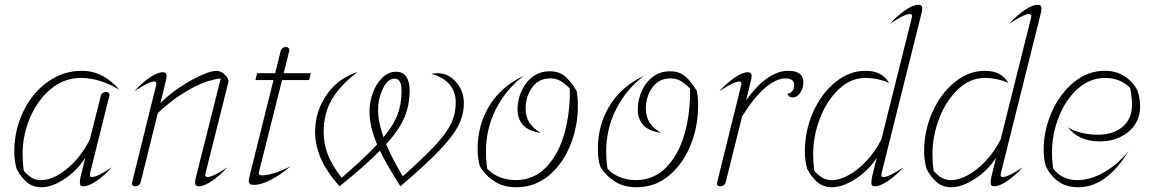

<svg xmlns="http://www.w3.org/2000/svg" viewBox="-20 -778 4841 808"><path d="M358 -41Q358 -33 367 -33Q378 -33 397.5 -42.5Q417 -52 451 -74Q418 -38 385.5 -16Q353 6 331 6Q323 6 319.5 2.5Q316 -1 316 -9Q316 -18 319 -34L339 -115Q305 -60 252 -25Q199 10 154 10Q119 10 94.5 -10Q70 -30 50 -67Q40 -104 40 -140Q40 -227 76.5 -305.5Q113 -384 178.5 -432Q244 -480 325 -480Q414 -480 483 -400Q399 -450 320 -450Q250 -450 194 -403.5Q138 -357 106.5 -283Q75 -209 75 -129Q75 -94 80 -59Q98 -39 114.5 -29.5Q131 -20 153 -20Q203 -20 261 -67Q319 -114 358 -191L404 -374Q406 -382 412 -386.5Q418 -391 426 -391Q434 -391 438 -386.5Q442 -382 440 -374L359 -49Q358 -46 358 -41Z M536 -11 637 -419Q638 -422 638 -427Q638 -435 629 -435Q618 -435 598.5 -425.5Q579 -416 545 -394Q578 -430 610.5 -452Q643 -474 665 -474Q681 -474 681 -459Q681 -449 677 -434L655 -344Q687 -377 733.5 -408.5Q780 -440 824 -460Q868 -480 890 -480Q910 -480 927 -463Q944 -446 941 -432L845 -49Q844 -46 844 -42Q844 -33 853 -33Q876 -33 937 -74Q905 -39 872 -16.5Q839 6 817 6Q801 6 801 -9Q801 -19 805 -34L909 -448Q847 -441 776.5 -401Q706 -361 644 -302L572 -11Q570 -3 563.5 1.5Q557 6 549 6Q541 6 537.5 1.5Q534 -3 536 -11Z M1070 -55Q1069 -53 1069 -50Q1069 -40 1083 -40Q1102 -40 1132.5 -49Q1163 -58 1202 -78Q1162 -43 1120.5 -21.5Q1079 0 1050 0Q1038 0 1032.5 -3.5Q1027 -7 1027 -16Q1027 -27 1031 -40L1131 -441H1055L1062 -470H1138L1161 -563Q1166 -580 1183 -580Q1191 -580 1195 -575Q1199 -570 1197 -563L1174 -470H1288L1281 -441H1167Z M1820 -470Q1867 -470 1899.5 -432.5Q1932 -395 1932 -345Q1932 -295 1909.5 -250.5Q1887 -206 1831 -147Q1775 -88 1665 6Q1605 -88 1579 -144Q1519 -83 1409 6Q1353 -57 1329.5 -113Q1306 -169 1306 -222Q1306 -309 1354.5 -379Q1403 -449 1485 -475Q1413 -421 1377.5 -361Q1342 -301 1342 -222Q1342 -173 1360 -126.5Q1378 -80 1418 -30Q1513 -112 1567 -170Q1535 -245 1535 -308Q1535 -350 1549.5 -388.5Q1564 -427 1589.5 -451.5Q1615 -476 1647 -476Q1676 -476 1690 -455Q1704 -434 1704 -398Q1704 -336 1682 -284Q1660 -232 1605 -171Q1632 -107 1675 -36Q1766 -117 1813 -168Q1860 -219 1879 -259.5Q1898 -300 1898 -347Q1898 -393 1870.5 -424Q1843 -455 1795 -467Q1807 -470 1820 -470ZM1594 -200Q1636 -251 1653 -296Q1670 -341 1670 -396Q1670 -447 1641 -447Q1611 -447 1591 -404.5Q1571 -362 1571 -316Q1571 -266 1594 -200Z M2000 -77Q1990 -108 1990 -151Q1990 -253 2040 -334Q2090 -415 2184 -459Q2108 -401 2066.5 -318Q2025 -235 2025 -140Q2025 -106 2030 -69Q2049 -46 2082 -33Q2115 -20 2149 -20Q2227 -20 2279.5 -75.5Q2332 -131 2356 -219Q2380 -307 2378 -406Q2354 -429 2336.5 -438.5Q2319 -448 2295 -448Q2247 -448 2219.5 -410Q2192 -372 2192 -320Q2192 -254 2256 -219Q2207 -225 2182.5 -250.5Q2158 -276 2158 -317Q2158 -358 2175 -395.5Q2192 -433 2222.5 -455.5Q2253 -478 2293 -478Q2333 -478 2357.5 -457Q2382 -436 2407 -395Q2412 -365 2412 -334Q2412 -247 2380.5 -168Q2349 -89 2290 -39.5Q2231 10 2152 10Q2099 10 2061 -14.5Q2023 -39 2000 -77Z M2506 -77Q2496 -108 2496 -151Q2496 -253 2546 -334Q2596 -415 2690 -459Q2614 -401 2572.5 -318Q2531 -235 2531 -140Q2531 -106 2536 -69Q2555 -46 2588 -33Q2621 -20 2655 -20Q2733 -20 2785.5 -75.5Q2838 -131 2862 -219Q2886 -307 2884 -406Q2860 -429 2842.5 -438.5Q2825 -448 2801 -448Q2753 -448 2725.5 -410Q2698 -372 2698 -320Q2698 -254 2762 -219Q2713 -225 2688.5 -250.5Q2664 -276 2664 -317Q2664 -358 2681 -395.5Q2698 -433 2728.5 -455.5Q2759 -478 2799 -478Q2839 -478 2863.5 -457Q2888 -436 2913 -395Q2918 -365 2918 -334Q2918 -247 2886.5 -168Q2855 -89 2796 -39.5Q2737 10 2658 10Q2605 10 2567 -14.5Q2529 -39 2506 -77Z M2998 -11 3099 -419Q3100 -422 3100 -427Q3100 -435 3091 -435Q3080 -435 3060.5 -425.5Q3041 -416 3007 -394Q3040 -430 3072.5 -452Q3105 -474 3127 -474Q3143 -474 3143 -459Q3143 -449 3139 -434L3120 -356Q3209 -480 3298 -480Q3328 -480 3344.5 -468Q3361 -456 3361 -432Q3361 -408 3348 -388Q3335 -368 3315 -368Q3298 -368 3294 -384Q3306 -385 3314 -394.5Q3322 -404 3322 -420Q3322 -448 3286 -448Q3246 -448 3199 -407.5Q3152 -367 3103 -288L3034 -11Q3032 -3 3025.5 1.5Q3019 6 3011 6Q3003 6 2999.5 1.5Q2996 -3 2998 -11Z M3690 -49Q3689 -46 3689 -41Q3689 -33 3698 -33Q3721 -33 3782 -74Q3750 -39 3717 -16.5Q3684 6 3662 6Q3654 6 3650.5 2.5Q3647 -1 3647 -9Q3647 -18 3650 -34L3670 -115Q3636 -61 3581 -25.5Q3526 10 3481 10Q3446 10 3421.5 -10Q3397 -30 3377 -67Q3367 -104 3367 -140Q3367 -228 3402 -306.5Q3437 -385 3496 -432.5Q3555 -480 3622 -480Q3658 -480 3682 -467.5Q3706 -455 3722 -429Q3674 -450 3622 -450Q3560 -450 3509.5 -402Q3459 -354 3430.5 -279.5Q3402 -205 3402 -129Q3402 -94 3407 -59Q3425 -39 3442 -29.5Q3459 -20 3481 -20Q3513 -20 3551.5 -41Q3590 -62 3626.5 -101Q3663 -140 3689 -191L3817 -703Q3818 -706 3818 -711Q3818 -719 3809 -719Q3787 -719 3725 -678Q3757 -713 3790 -735.5Q3823 -758 3845 -758Q3861 -758 3861 -743Q3861 -733 3857 -718Z M4192 -49Q4191 -46 4191 -41Q4191 -33 4200 -33Q4223 -33 4284 -74Q4252 -39 4219 -16.5Q4186 6 4164 6Q4156 6 4152.5 2.5Q4149 -1 4149 -9Q4149 -18 4152 -34L4172 -115Q4138 -61 4083 -25.5Q4028 10 3983 10Q3948 10 3923.5 -10Q3899 -30 3879 -67Q3869 -104 3869 -140Q3869 -228 3904 -306.5Q3939 -385 3998 -432.5Q4057 -480 4124 -480Q4160 -480 4184 -467.5Q4208 -455 4224 -429Q4176 -450 4124 -450Q4062 -450 4011.5 -402Q3961 -354 3932.5 -279.5Q3904 -205 3904 -129Q3904 -94 3909 -59Q3927 -39 3944 -29.5Q3961 -20 3983 -20Q4015 -20 4053.5 -41Q4092 -62 4128.5 -101Q4165 -140 4191 -191L4319 -703Q4320 -706 4320 -711Q4320 -719 4311 -719Q4289 -719 4227 -678Q4259 -713 4292 -735.5Q4325 -758 4347 -758Q4363 -758 4363 -743Q4363 -733 4359 -718Z M4382 -77Q4372 -107 4372 -149Q4372 -228 4405.5 -305Q4439 -382 4498 -431Q4557 -480 4629 -480Q4718 -480 4766 -400Q4778 -364 4778 -330Q4778 -265 4729.5 -224Q4681 -183 4609 -183Q4519 -183 4474 -243Q4496 -228 4530 -219.5Q4564 -211 4599 -211Q4665 -211 4704.5 -244.5Q4744 -278 4744 -338Q4744 -366 4736 -408Q4695 -450 4630 -450Q4566 -450 4515 -404Q4464 -358 4435.5 -285Q4407 -212 4407 -135Q4407 -102 4412 -69Q4448 -20 4514 -20Q4565 -20 4621 -50Q4677 -80 4729 -141Q4680 -63 4628 -26.5Q4576 10 4518 10Q4467 10 4433.5 -14.5Q4400 -39 4382 -77Z"/></svg>

Font: Srisakdi
Style: Regular
Weight: 400
Designer: Cadson Demak Co.,Ltd.
Foundry: Cadson Demak Co.,Ltd.
Version: Version 1.000